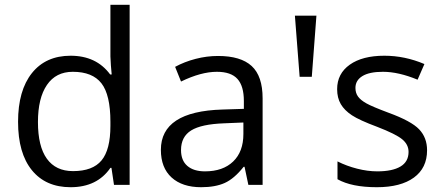

<svg xmlns="http://www.w3.org/2000/svg" viewBox="-20 -780 1868 810"><path d="M450.2 -71.8H445.8Q389.6 9.8 277.8 9.8Q172.9 9.8 114.5 -62Q56.2 -133.8 56.2 -266.1Q56.2 -398.4 114.7 -471.7Q173.3 -544.9 277.8 -544.9Q386.7 -544.9 444.8 -465.8H451.2L447.8 -504.4L445.8 -542V-759.8H526.9V0H460.9ZM288.1 -58.1Q371.1 -58.1 408.4 -103.3Q445.8 -148.4 445.8 -249V-266.1Q445.8 -379.9 408 -428.5Q370.1 -477.1 287.1 -477.1Q215.8 -477.1 178 -421.6Q140.1 -366.2 140.1 -265.1Q140.1 -162.6 177.7 -110.4Q215.3 -58.1 288.1 -58.1Z M1027.8 0 1011.7 -76.2H1007.8Q967.8 -25.9 928 -8.1Q888.2 9.8 828.6 9.8Q749 9.8 703.9 -31.2Q658.7 -72.3 658.7 -147.9Q658.7 -310.1 918 -317.9L1008.8 -320.8V-354Q1008.8 -417 981.7 -447Q954.6 -477.1 895 -477.1Q828.1 -477.1 743.7 -436L718.8 -498Q758.3 -519.5 805.4 -531.7Q852.5 -543.9 899.9 -543.9Q995.6 -543.9 1041.7 -501.5Q1087.9 -459 1087.9 -365.2V0ZM844.7 -57.1Q920.4 -57.1 963.6 -98.6Q1006.8 -140.1 1006.8 -214.8V-263.2L925.8 -259.8Q829.1 -256.3 786.4 -229.7Q743.7 -203.1 743.7 -147Q743.7 -103 770.3 -80.1Q796.9 -57.1 844.7 -57.1Z M1314.9 -713.9 1295.4 -456.1H1244.1L1224.1 -713.9Z M1781.7 -146Q1781.7 -71.3 1726.1 -30.8Q1670.4 9.8 1569.8 9.8Q1463.4 9.8 1403.8 -23.9V-99.1Q1442.4 -79.6 1486.6 -68.4Q1530.8 -57.1 1571.8 -57.1Q1635.3 -57.1 1669.4 -77.4Q1703.6 -97.7 1703.6 -139.2Q1703.6 -170.4 1676.5 -192.6Q1649.4 -214.8 1570.8 -245.1Q1496.1 -272.9 1464.6 -293.7Q1433.1 -314.5 1417.7 -340.8Q1402.3 -367.2 1402.3 -403.8Q1402.3 -469.2 1455.6 -507.1Q1508.8 -544.9 1601.6 -544.9Q1688 -544.9 1770.5 -509.8L1741.7 -443.8Q1661.1 -477.1 1595.7 -477.1Q1538.1 -477.1 1508.8 -459Q1479.5 -440.9 1479.5 -409.2Q1479.5 -387.7 1490.5 -372.6Q1501.5 -357.4 1525.9 -343.8Q1550.3 -330.1 1619.6 -304.2Q1714.8 -269.5 1748.3 -234.4Q1781.7 -199.2 1781.7 -146Z"/></svg>

Font: Samim FD
Style: FD
Weight: 400
Foundry: DejaVu fonts team - Redesigned by Saber Rastikerdar
Version: Version 4.0.5